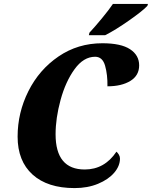

<svg xmlns="http://www.w3.org/2000/svg" viewBox="-20 -951 776 981"><path d="M70 -253Q70 -375 125 -485Q180 -595 279 -662.5Q378 -730 503 -730Q598 -730 644.5 -699.5Q691 -669 691 -617Q691 -565 646 -537.5Q601 -510 529 -510Q530 -569 517 -615Q504 -661 466 -661Q407 -661 361 -597.5Q315 -534 289.5 -440.5Q264 -347 264 -265Q264 -85 413 -85Q514 -85 575 -176Q582 -170 587.5 -160.5Q593 -151 593 -141Q593 -103 563.5 -68.5Q534 -34 481 -12Q428 10 361 10Q223 10 146.5 -59Q70 -128 70 -253ZM437 -784Q465 -814 500.5 -857Q536 -900 557 -931H736L733 -921Q710 -896 639.5 -846.5Q569 -797 517 -771H434Z"/></svg>

Font: Noto Serif NarrowBlack
Style: Italic
Weight: 900
Width: 4
Italic angle: -12°
Designer: Monotype Design Team
Foundry: Monotype Imaging Inc.
Version: Version 1.001